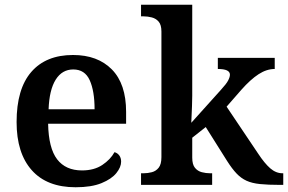

<svg xmlns="http://www.w3.org/2000/svg" viewBox="-20 -780 1215 810"><path d="M299 10Q178 10 114 -62Q50 -134 50 -265Q50 -405 112 -476.5Q174 -548 288 -548Q392 -548 452 -487Q512 -426 512 -308V-258H183Q185 -155 221 -108Q257 -61 326 -61Q377 -61 411.5 -84Q446 -107 463 -138Q475 -135 483 -124.5Q491 -114 491 -98Q491 -75 471 -50Q451 -25 408.5 -7.5Q366 10 299 10ZM379 -319Q379 -396 358.5 -441.5Q338 -487 289 -487Q242 -487 215 -444Q188 -401 185 -319Z M575 0V-49H586Q603 -49 620.5 -53.5Q638 -58 649.5 -72.5Q661 -87 661 -117V-647Q661 -675 649.5 -688.5Q638 -702 620.5 -706.5Q603 -711 586 -711H575V-760H791V-376Q791 -358 790 -332.5Q789 -307 788 -286Q787 -265 787 -262L912 -401Q935 -426 942.5 -440.5Q950 -455 950 -465Q950 -489 899 -489V-536H1139V-489Q1105 -489 1071 -467Q1037 -445 998 -401L936 -330L1069 -132Q1096 -91 1120 -70Q1144 -49 1172 -49H1175V0H1161Q1111 0 1077 -3.5Q1043 -7 1020 -17.5Q997 -28 978 -48Q959 -68 938 -101L848 -244L791 -199V-115Q791 -86 802.5 -72Q814 -58 831.5 -53.5Q849 -49 866 -49H875V0Z"/></svg>

Font: Noto Serif Malayalam SemiBold
Style: Regular
Weight: 600
Designer: Indian type Foundry, Jelle Bosma, Monotype Design Team
Foundry: Monotype Imaging Inc.
Version: Version 2.104; ttfautohint (v1.8.4.7-5d5b)